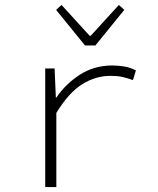

<svg xmlns="http://www.w3.org/2000/svg" viewBox="-20 -757 640 777"><path d="M163 0V-480H201L206 -362H208Q247 -419 304.5 -455.5Q362 -492 434 -492Q458 -492 482.5 -488Q507 -484 530 -472L518 -433Q492 -442 473.5 -446Q455 -450 427 -450Q367 -450 312.5 -416Q258 -382 208 -300V0ZM324 -573 207 -717 229 -737 343 -612H347L461 -737L483 -717L366 -573Z"/></svg>

Font: Source Code Pro Light
Style: Regular
Weight: 300
Monospace: yes
Designer: Paul D. Hunt, Teo Tuominen
Foundry: Adobe Systems Incorporated
Version: Version 2.030;PS 1.000;hotconv 16.6.51;makeotf.lib2.5.65220